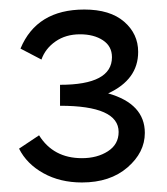

<svg xmlns="http://www.w3.org/2000/svg" viewBox="-20 -782 350 403"><path d="M207 -586Q284 -564 284 -503Q284 -462 247.5 -430.5Q211 -399 152 -399Q106 -399 71 -418.5Q36 -438 20 -470L62 -498Q92 -450 152 -450Q184 -450 206.5 -464.5Q229 -479 229 -505Q229 -560 106 -560V-604Q215 -604 215 -662Q215 -685 196 -697.5Q177 -710 148 -710Q118 -710 96.5 -695Q75 -680 67 -657L23 -680Q57 -762 157 -762Q211 -762 240.5 -736.5Q270 -711 270 -673Q270 -615 207 -586Z"/></svg>

Font: EauTestText Medium
Style: Regular
Weight: 500
Designer: Christian Thalmann (Catharsis Fonts)
Version: Version 0.001;PS 000.001;hotconv 1.0.88;makeotf.lib2.5.64775